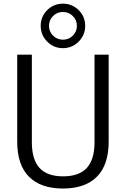

<svg xmlns="http://www.w3.org/2000/svg" viewBox="-20 -1033 695 1062"><path d="M75.2 -250V-730.5H156.2V-247.1Q156.2 -150.4 198.7 -104Q241.2 -57.6 329.1 -57.6Q417 -57.6 460 -104Q502.9 -150.4 502.9 -247.1V-730.5H581.1V-250Q581.1 -121.1 516.1 -55.7Q451.2 9.8 328.1 9.8Q205.1 9.8 140.1 -55.7Q75.2 -121.1 75.2 -250ZM415 -977.1Q451.2 -941.4 451.2 -890.1Q451.2 -838.9 415 -802.7Q378.9 -766.6 328.1 -766.6Q277.3 -766.6 241.2 -802.7Q205.1 -838.9 205.1 -890.1Q205.1 -941.4 241.2 -977.1Q277.3 -1012.7 328.1 -1012.7Q378.9 -1012.7 415 -977.1ZM382.8 -835.9Q405.3 -858.4 405.3 -890.1Q405.3 -921.9 382.8 -944.3Q360.4 -966.8 328.1 -966.8Q295.9 -966.8 273.4 -944.3Q251 -921.9 251 -890.1Q251 -858.4 273.4 -835.9Q295.9 -813.5 328.1 -813.5Q360.4 -813.5 382.8 -835.9Z"/></svg>

Font: Gen Shin Gothic Normal
Style: Regular
Weight: 300
Designer: [Source Han Sans]
Ryoko NISHIZUKA  (kana & ideographs); Paul D. Hunt (Latin, Greek & Cyrillic); Wenlong ZHANG  (bopomofo
Version: Version 1.002.20150607